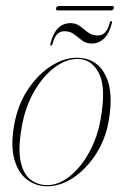

<svg xmlns="http://www.w3.org/2000/svg" viewBox="-20 -628 420 655"><path d="M253 -430.5Q312.5 -426 340.2 -370.5Q368 -315 351 -216.5Q340.5 -154 307.8 -103Q275 -52 230.8 -22.2Q186.5 7.5 140.5 7.5Q103 7.5 73 -14.8Q43 -37 29.5 -82.5Q16 -128 27.5 -197.5Q40 -270.5 76.2 -324.2Q112.5 -378 159.8 -406.2Q207 -434.5 253 -430.5ZM141.5 3.5Q180.5 3.5 218.2 -26.8Q256 -57 284 -107.8Q312 -158.5 323 -220Q342 -325 319.5 -373.8Q297 -422.5 252.5 -426.5Q211.5 -430 170.2 -400.8Q129 -371.5 97.5 -317.8Q66 -264 54 -194Q41 -120 50.5 -76.8Q60 -33.5 84.5 -15Q109 3.5 141.5 3.5ZM293 -479.5Q273.5 -479.5 260 -490Q246.5 -500.5 233 -511Q219.5 -521.5 199.5 -521.5Q170 -521.5 159.5 -479.5Q158 -472.5 154.5 -472.5Q150.5 -472.5 152 -479.5Q169.5 -549 220.5 -549Q240 -549 253.2 -538.5Q266.5 -528 280.2 -517.5Q294 -507 314 -507Q343.5 -507 354 -549Q355.5 -556 359.5 -556Q363.5 -556 361.5 -549Q353 -514 335 -496.8Q317 -479.5 293 -479.5ZM171.5 -600Q173 -607.5 181 -607.5H362Q370 -607.5 368.5 -600Q366.5 -592.5 358.5 -592.5H177.5Q169.5 -592.5 171.5 -600Z"/></svg>

Font: Fraunces 144pt Thin
Style: Italic
Weight: 100
Italic angle: -16°
Version: Version 1.000;[b76b70a41]